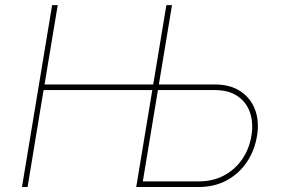

<svg xmlns="http://www.w3.org/2000/svg" viewBox="-20 -748 1123 768"><path d="M67.9 0 188.5 -727.5H210.9L158.2 -410.2H603.5L599.6 -387.7H154.3L90.3 0ZM605.5 -410.2H838.9Q901.4 -410.2 942.4 -382.6Q983.4 -355 1000.5 -308.6Q1017.6 -262.2 1008.3 -205.6Q998.5 -145.5 967 -99.1Q935.5 -52.7 886.5 -26.4Q837.4 0 774.9 0H524.9L645.5 -727.5H668L551.3 -22.5H774.9Q831.5 -22.5 875.7 -45.9Q919.9 -69.3 948.5 -110.8Q977.1 -152.3 985.8 -205.6Q994.1 -255.9 980.2 -297.1Q966.3 -338.4 930.9 -363Q895.5 -387.7 838.9 -387.7H601.6Z"/></svg>

Font: Inter Thin
Style: Italic
Weight: 250
Italic angle: -9.3988°
Designer: Rasmus Andersson
Foundry: rsms
Version: Version 4.001;git-66647c0bb